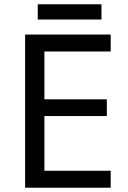

<svg xmlns="http://www.w3.org/2000/svg" viewBox="-20 -875 596 895"><path d="M496 0H97V-714H496V-635H187V-412H478V-334H187V-79H496ZM453 -855V-784H156V-855Z"/></svg>

Font: Apis
Style: Regular
Weight: 400
Designer: Monotype Design Team
Foundry: Monotype Imaging Inc.
Version: Version 2.000; build 0001